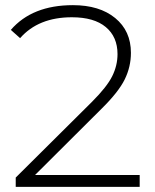

<svg xmlns="http://www.w3.org/2000/svg" viewBox="-20 -725 603 745"><path d="M116 -46H522V0H41V-36L337 -330Q395 -388 415.5 -429.5Q436 -471 436 -515Q436 -582 390.5 -620Q345 -658 259 -658Q129 -658 58 -577L22 -609Q105 -705 263 -705Q366 -705 427 -655Q488 -605 488 -520Q488 -466 464 -417Q440 -368 374 -303Z"/></svg>

Font: mBank Light
Style: Regular
Weight: 300
Designer: Julieta Ulanovsky
Foundry: Julieta Ulanovsky
Version: Version 7.200;PS 007.200;hotconv 1.0.88;makeotf.lib2.5.64775